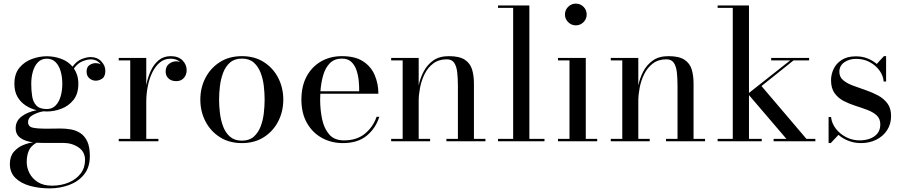

<svg xmlns="http://www.w3.org/2000/svg" viewBox="-20 -780 4987 1060"><path d="M66.5 -72.5Q66.5 -112.5 99.5 -137.2Q132.5 -162 182 -171.5Q150 -179.5 122 -197.5Q94 -215.5 76.8 -245Q59.5 -274.5 59.5 -317.5Q59.5 -372.5 87.2 -406Q115 -439.5 156.5 -454.5Q198 -469.5 238.5 -469.5Q277 -469.5 315.8 -456Q354.5 -442.5 380.5 -412Q402 -442 430.2 -453.5Q458.5 -465 480 -465Q516.5 -465 539 -441.5Q561.5 -418 561.5 -389.5Q561.5 -357.5 544.2 -346Q527 -334.5 508.5 -334.5Q489.5 -334.5 473.8 -347.5Q458 -360.5 458 -385Q458 -410 474.2 -420.8Q490.5 -431.5 508.5 -431.5Q523 -431.5 536 -425.5Q527.5 -437 513.8 -444.5Q500 -452 481 -452Q460 -452 434.2 -441.2Q408.5 -430.5 388 -402Q399.5 -385.5 406 -364.5Q412.5 -343.5 412.5 -317.5Q412.5 -262 385.8 -228.5Q359 -195 319 -179.8Q279 -164.5 238.5 -164.5Q229.5 -164.5 220.5 -165.5Q190.5 -161 162.8 -146Q135 -131 135 -106Q135 -80 162.8 -74.8Q190.5 -69.5 231.5 -69.5Q257.5 -69.5 275.5 -70Q293.5 -70.5 314.5 -70.5Q343 -70.5 371.5 -65.5Q400 -60.5 423.8 -45Q447.5 -29.5 461.8 0.8Q476 31 476 82Q476 144 444.2 183.2Q412.5 222.5 361.8 241.2Q311 260 254 260Q195 260 145 246Q95 232 64.8 202.2Q34.5 172.5 34.5 125Q34.5 83.5 56.5 58Q78.5 32.5 108.8 20.5Q139 8.5 163 6Q118 0 92.2 -18.8Q66.5 -37.5 66.5 -72.5ZM152.5 -317.5Q152.5 -280.5 157.5 -248.8Q162.5 -217 180.8 -197.5Q199 -178 238.5 -178Q268 -178 287 -197.5Q306 -217 315 -248.8Q324 -280.5 324 -317.5Q324 -354.5 315 -386Q306 -417.5 287 -436.8Q268 -456 238.5 -456Q209 -456 190 -436.8Q171 -417.5 161.8 -386Q152.5 -354.5 152.5 -317.5ZM127.5 114.5Q127.5 146 142.8 176Q158 206 189 225.5Q220 245 267 245Q318 245 359.5 227.5Q401 210 425.2 178.2Q449.5 146.5 449.5 103Q449.5 58 413.2 33.5Q377 9 328.5 9H215Q197 9 181.5 8Q150 26 138.8 52.5Q127.5 79 127.5 114.5Z M635.5 -13.5H699V-446.5H635.5V-460H787.5V-309Q795.5 -352.5 812.5 -389.2Q829.5 -426 856.8 -448Q884 -470 922.5 -470Q964.5 -470 987.5 -446.8Q1010.5 -423.5 1010.5 -393Q1010.5 -367.5 995.2 -349.8Q980 -332 953.5 -332Q926 -332 910.2 -347Q894.5 -362 894.5 -384.5Q894.5 -413 913 -427.2Q931.5 -441.5 953 -441.5Q964.5 -441.5 974.5 -438Q953 -456 921.5 -456Q888 -456 863 -435.5Q838 -415 821 -380.2Q804 -345.5 795.8 -303.2Q787.5 -261 787.5 -217.5V-13.5H854.5V0H635.5Z M1086 -230Q1086 -295 1114 -349.5Q1142 -404 1193.5 -437Q1245 -470 1315.5 -470Q1386 -470 1437.2 -437Q1488.5 -404 1516.2 -349.5Q1544 -295 1544 -230Q1544 -165 1516.2 -110.5Q1488.5 -56 1437.2 -23Q1386 10 1315.5 10Q1245 10 1193.5 -23Q1142 -56 1114 -110.5Q1086 -165 1086 -230ZM1189.5 -230Q1189.5 -195 1194.2 -155.5Q1199 -116 1212 -81.5Q1225 -47 1250 -25.2Q1275 -3.5 1315.5 -3.5Q1356 -3.5 1380.8 -25.2Q1405.5 -47 1418.8 -81.5Q1432 -116 1436.5 -155.5Q1441 -195 1441 -230Q1441 -265.5 1436.5 -304.8Q1432 -344 1418.8 -378.5Q1405.5 -413 1380.8 -434.8Q1356 -456.5 1315.5 -456.5Q1275 -456.5 1250 -434.8Q1225 -413 1212 -378.5Q1199 -344 1194.2 -304.8Q1189.5 -265.5 1189.5 -230Z M2074 -135Q2054.5 -72.5 2005 -31.2Q1955.5 10 1873 10Q1809 10 1757 -18.8Q1705 -47.5 1674.5 -101.2Q1644 -155 1644 -230Q1644 -305 1673.2 -358.8Q1702.5 -412.5 1753 -441.2Q1803.5 -470 1868 -470Q1941.5 -470 1985.5 -440.8Q2029.5 -411.5 2049.2 -364.2Q2069 -317 2069 -262.5H1748.5Q1747.5 -247 1747.5 -230Q1747.5 -173 1758.5 -121.5Q1769.5 -70 1797.8 -37.5Q1826 -5 1879 -5Q1950 -5 1995 -42.2Q2040 -79.5 2059 -135ZM1868 -456.5Q1826.5 -456.5 1801.5 -431.5Q1776.5 -406.5 1764.5 -365.2Q1752.5 -324 1749 -276H1963Q1963.5 -302.5 1960.5 -333.5Q1957.5 -364.5 1948 -392.5Q1938.5 -420.5 1919.5 -438.5Q1900.5 -456.5 1868 -456.5Z M2139.5 -13.5H2203V-446.5H2139.5V-460H2291.5V-308Q2299.5 -348 2318.8 -385Q2338 -422 2371.8 -446Q2405.5 -470 2458 -470Q2516.5 -470 2546.2 -450.2Q2576 -430.5 2586.2 -396.5Q2596.5 -362.5 2596.5 -319V-13.5H2660V0H2444.5V-13.5H2508V-305.5Q2508 -347.5 2504.2 -380.8Q2500.5 -414 2487.5 -433.2Q2474.5 -452.5 2447 -452.5Q2402 -452.5 2371.8 -429.5Q2341.5 -406.5 2324 -370.8Q2306.5 -335 2299 -295.8Q2291.5 -256.5 2291.5 -224V-13.5H2354.5V0H2139.5Z M2729.5 -13.5H2813V-736.5H2729.5V-750H2902.5V-13.5H2986V0H2729.5Z M3099 -700Q3099 -725 3116.8 -742.5Q3134.5 -760 3159 -760Q3184 -760 3201.5 -742.5Q3219 -725 3219 -700Q3219 -675.5 3201.5 -657.8Q3184 -640 3159 -640Q3134.5 -640 3116.8 -657.8Q3099 -675.5 3099 -700ZM3060.5 -13.5H3124V-446.5H3060.5V-460H3214V-13.5H3277V0H3060.5Z M3352 -13.5H3415.5V-446.5H3352V-460H3504V-308Q3512 -348 3531.2 -385Q3550.5 -422 3584.2 -446Q3618 -470 3670.5 -470Q3729 -470 3758.8 -450.2Q3788.5 -430.5 3798.8 -396.5Q3809 -362.5 3809 -319V-13.5H3872.5V0H3657V-13.5H3720.5V-305.5Q3720.5 -347.5 3716.8 -380.8Q3713 -414 3700 -433.2Q3687 -452.5 3659.5 -452.5Q3614.5 -452.5 3584.2 -429.5Q3554 -406.5 3536.5 -370.8Q3519 -335 3511.5 -295.8Q3504 -256.5 3504 -224V-13.5H3567V0H3352Z M3942 -13.5H4025.5V-736.5H3942V-750H4115V-267L4342.5 -446.5H4237.5V-460H4447V-446.5H4361L4184 -305L4432 -13.5H4481.5V0H4251V-13.5H4321.5L4115 -255V-13.5H4185.5V0H3942Z M4566.5 10H4554.5V-134H4568Q4572 -98.5 4594.8 -69.2Q4617.5 -40 4652 -22.5Q4686.5 -5 4726 -5Q4754.5 -5 4780.5 -13.8Q4806.5 -22.5 4823.2 -42Q4840 -61.5 4840 -93Q4840 -124.5 4820.2 -142.8Q4800.5 -161 4769.5 -172.8Q4738.5 -184.5 4703.8 -195.5Q4669 -206.5 4638 -222.5Q4607 -238.5 4587.5 -265.8Q4568 -293 4568 -337.5Q4568 -369.5 4582.5 -399.8Q4597 -430 4627.5 -449.5Q4658 -469 4705.5 -469Q4740 -469 4769.2 -457.5Q4798.5 -446 4820.5 -427L4860 -470H4872V-330H4858.5Q4856.5 -360.5 4836.8 -389Q4817 -417.5 4783.2 -436.2Q4749.5 -455 4706.5 -455Q4668 -455 4641 -436Q4614 -417 4614 -383.5Q4614 -355 4634.8 -337.5Q4655.5 -320 4688 -307.8Q4720.5 -295.5 4757 -283.2Q4793.5 -271 4826 -253.8Q4858.5 -236.5 4879 -209.5Q4899.5 -182.5 4899.5 -139.5Q4899.5 -95 4877.5 -61.2Q4855.5 -27.5 4818 -8.8Q4780.5 10 4733 10Q4697.5 10 4665.2 -2.2Q4633 -14.5 4609 -35.5Z"/></svg>

Font: Bodoni* 16
Style: Regular
Weight: 400
Version: Version 2.2